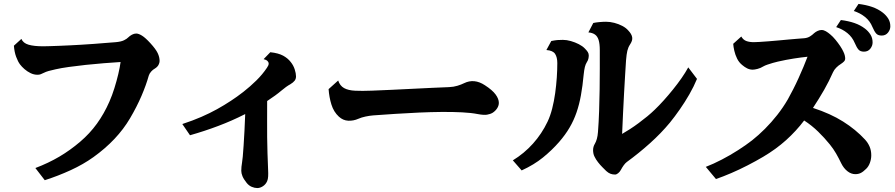

<svg xmlns="http://www.w3.org/2000/svg" viewBox="-20 -893 4560 978"><path d="M673.8 -722.2Q686 -722.2 703.4 -711.4Q720.7 -700.7 746.1 -672.9Q773.4 -643.1 783.2 -622.6Q793 -602.1 793 -582Q793 -572.8 787.4 -562.3Q781.7 -551.8 769 -543.9Q758.3 -538.1 749.8 -528.3Q741.2 -518.6 737.8 -507.8Q724.6 -460.4 700.9 -405Q677.2 -349.6 642.1 -290Q577.1 -179.7 456.1 -92.8Q404.3 -55.7 339.8 -26.1Q275.4 3.4 208 24.9L160.2 -37.1Q227.1 -62.5 282.5 -95.2Q337.9 -127.9 388.2 -170.9Q437 -212.4 473.9 -263.4Q510.7 -314.5 537.1 -375Q551.3 -407.2 562.7 -443.8Q574.2 -480.5 582.5 -515.6Q590.8 -550.8 594.2 -577.1Q554.7 -574.7 508.8 -571Q462.9 -567.4 417.2 -562.5Q371.6 -557.6 331.3 -552Q291 -546.4 263.2 -540Q242.7 -535.6 228 -531.5Q213.4 -527.3 203.1 -522Q193.8 -517.6 187.3 -514.9Q180.7 -512.2 170.9 -512.2Q152.8 -512.2 135.7 -520.5Q118.7 -528.8 104.7 -541Q90.8 -553.2 82 -564.9Q71.3 -579.1 62.3 -603.5Q53.2 -627.9 50.8 -660.2L88.9 -694.8Q98.1 -673.3 125.5 -665.3Q152.8 -657.2 200.2 -657.2Q213.9 -657.2 235.8 -658Q257.8 -658.7 283.9 -659.7Q310.1 -660.6 337.9 -662.1Q365.7 -663.6 391.1 -665Q424.8 -667 457.8 -669.4Q490.7 -671.9 519.8 -674.3Q548.8 -676.8 569.8 -678.2Q597.2 -680.7 611.8 -688Q626.5 -695.3 632.8 -702.1Q641.1 -710.4 652.1 -716.3Q663.1 -722.2 673.8 -722.2Z M1356.9 -627Q1397.9 -622.6 1421.9 -609.6Q1445.8 -596.7 1460.9 -577.1Q1474.6 -560.1 1481.2 -539.6Q1487.8 -519 1487.8 -503.9Q1487.8 -491.2 1481 -482.2Q1474.1 -473.1 1459 -463.9Q1449.7 -459 1437 -450Q1424.3 -440.9 1413.1 -431.2Q1399.9 -419.9 1381.1 -406.2Q1362.3 -392.6 1340.8 -378.4Q1340.8 -323.2 1340.6 -278.6Q1340.3 -233.9 1340.8 -194.1Q1341.3 -154.3 1342.5 -113.8Q1343.8 -73.2 1345.7 -26.9Q1346.7 -10.3 1345.9 4.9Q1345.2 20 1340.8 29.8Q1333.5 46.4 1319.1 55.7Q1304.7 64.9 1291 64.9Q1276.9 64.9 1262.5 58.8Q1248 52.7 1236.8 39.1Q1221.2 19.5 1215.1 4.6Q1209 -10.3 1209 -22.9Q1209 -33.7 1210 -43.7Q1210.9 -53.7 1212.9 -64.9Q1214.4 -72.3 1216.6 -95.2Q1218.8 -118.2 1220.9 -152.1Q1223.1 -186 1225.3 -227.3Q1227.5 -268.6 1229 -312L1225.1 -310.1Q1161.6 -277.8 1091.8 -251.5Q1022 -225.1 947.8 -204.1L908.7 -261.2Q962.4 -278.8 1005.6 -297.6Q1048.8 -316.4 1085.7 -336.9Q1122.6 -357.4 1156.7 -379.9Q1186 -398.9 1220 -425.3Q1253.9 -451.7 1285.6 -482.9Q1317.4 -514.2 1339.8 -547.9Q1344.2 -554.7 1346.4 -559.3Q1348.6 -564 1348.6 -569.8Q1348.6 -576.2 1342.5 -582.3Q1336.4 -588.4 1322.8 -591.8Z M1702.6 -482.9Q1711.4 -456.1 1732.7 -444.3Q1753.9 -432.6 1789.1 -430.9Q1824.2 -429.2 1874 -431.2Q1921.9 -433.1 1975.1 -435.5Q2028.3 -438 2081.3 -440.7Q2134.3 -443.4 2182.1 -445.6Q2230 -447.8 2267.1 -449.2Q2291 -450.2 2310.5 -456.3Q2330.1 -462.4 2343.8 -469.2Q2395.5 -494.6 2449.7 -459Q2488.3 -434.1 2504.6 -411.6Q2521 -389.2 2521 -369.1Q2521 -355 2512.5 -341.6Q2503.9 -328.1 2489.7 -318.8Q2477.5 -311.5 2460.7 -308.8Q2443.8 -306.2 2413.1 -312Q2380.4 -318.4 2333.5 -320.8Q2286.6 -323.2 2230.5 -322.8Q2174.3 -322.3 2114 -319.6Q2053.7 -316.9 1994.1 -313Q1934.6 -309.1 1880.9 -305.2Q1862.3 -303.7 1841.6 -299.3Q1820.8 -294.9 1805.7 -288.1Q1780.3 -276.9 1753.9 -278.1Q1727.5 -279.3 1706.1 -298.8Q1679.7 -323.2 1668.2 -360.4Q1656.7 -397.5 1653.8 -439Z M3066.9 -782.2Q3087.4 -782.2 3109.1 -776.6Q3130.9 -771 3149.9 -761Q3168.9 -751 3180.2 -737.8Q3188.5 -729 3193.6 -720.5Q3198.7 -711.9 3200.2 -703.1Q3201.7 -693.8 3198.5 -684.6Q3195.3 -675.3 3189 -666Q3179.7 -651.9 3175.5 -634.3Q3171.4 -616.7 3168.9 -585.9Q3167 -555.2 3164.3 -512.5Q3161.6 -469.7 3158.9 -419.4Q3156.2 -369.1 3153.6 -315.9Q3150.9 -262.7 3148.9 -210.9Q3167 -221.2 3189 -235.4Q3210.9 -249.5 3233.6 -266.4Q3256.3 -283.2 3277.3 -300.5Q3298.3 -317.9 3314.9 -334Q3336.9 -355 3360.8 -381.6Q3384.8 -408.2 3408.2 -437.3Q3431.6 -466.3 3451.7 -495.1Q3471.7 -523.9 3485.8 -549.8L3530.3 -491.2Q3514.2 -452.1 3491.5 -412.6Q3468.8 -373 3443.1 -336.2Q3417.5 -299.3 3392.1 -268.1Q3347.2 -213.9 3290.5 -163.1Q3233.9 -112.3 3172.9 -67.9Q3165 -62 3157.2 -51.3Q3149.4 -40.5 3142.1 -26.9Q3137.2 -17.6 3128.7 -10.7Q3120.1 -3.9 3113.3 -3.9Q3099.6 -3.9 3089.1 -8.1Q3078.6 -12.2 3067.9 -22L3048.3 -41.5Q3037.1 -52.7 3026.4 -66.4Q3015.6 -80.1 3008.3 -95.2Q3004.4 -102.5 3002.7 -111.3Q3001 -120.1 3001 -127.9Q3001 -146 3010.3 -161.1Q3016.1 -170.9 3020.3 -185.8Q3024.4 -200.7 3025.9 -220.2Q3029.8 -270.5 3031.7 -326.2Q3033.7 -381.8 3034.4 -437.7Q3035.2 -493.7 3035.2 -544.9V-637.2Q3035.2 -669.9 3029.3 -689Q3023.4 -708 3010.7 -717Q2998 -726.1 2977.1 -728L3002 -775.9Q3014.6 -778.8 3033.2 -780.5Q3051.8 -782.2 3066.9 -782.2ZM2847.2 -689.9Q2866.7 -689.9 2887.9 -683.8Q2909.2 -677.7 2928.2 -668Q2947.3 -658.2 2959 -646Q2968.8 -636.2 2973.9 -628.2Q2979 -620.1 2979 -610.8Q2979 -603 2977.1 -594Q2975.1 -585 2969.2 -576.2Q2962.9 -566.4 2959.2 -551.8Q2955.6 -537.1 2953.1 -513.2Q2947.8 -455.6 2939.2 -408.2Q2930.7 -360.8 2916.7 -320.3Q2902.8 -279.8 2881.3 -243.2Q2859.9 -206.5 2828.1 -169.9Q2791.5 -127.9 2745.8 -90.8Q2700.2 -53.7 2637.2 -24.9L2592.3 -76.2Q2649.9 -111.3 2694.8 -161.4Q2739.7 -211.4 2769 -272.9Q2783.2 -302.7 2792.7 -340.1Q2802.2 -377.4 2807.9 -418.2Q2813.5 -459 2816.2 -498.5Q2818.8 -538.1 2818.8 -571.8Q2818.8 -601.1 2807.6 -618.4Q2796.4 -635.7 2763.2 -638.2L2788.1 -684.1Q2807.6 -688 2819.6 -689Q2831.5 -689.9 2847.2 -689.9Z M4353 -873Q4392.1 -868.2 4422.4 -857.7Q4452.6 -847.2 4476.1 -829.1Q4492.7 -816.4 4503.9 -799.1Q4515.1 -781.7 4515.1 -758.8Q4515.1 -741.7 4503.2 -726.8Q4491.2 -711.9 4471.2 -711.9Q4452.1 -711.9 4442.9 -722.4Q4433.6 -732.9 4423.8 -755.9Q4411.6 -786.1 4386.5 -806.4Q4361.3 -826.7 4329.1 -836.9ZM4263.2 -791Q4302.2 -786.1 4332.5 -775.6Q4362.8 -765.1 4386.2 -747.1Q4402.8 -734.4 4413.8 -717Q4424.8 -699.7 4424.8 -676.8Q4424.8 -659.7 4413.1 -644.8Q4401.4 -629.9 4380.9 -629.9Q4362.3 -629.9 4353 -640.4Q4343.8 -650.9 4334 -673.8Q4321.3 -704.1 4296.4 -724.4Q4271.5 -744.6 4239.3 -754.9ZM4165 -740.2Q4175.8 -740.2 4187 -733.6Q4198.2 -727.1 4209 -717.8Q4222.7 -706.5 4235.8 -690.4Q4249 -674.3 4259.8 -658.2Q4270.5 -642.1 4275.9 -629.9Q4281.2 -619.1 4283.2 -610.1Q4285.2 -601.1 4285.2 -595.2Q4285.2 -585.9 4278.8 -579.6Q4272.5 -573.2 4264.2 -567.9Q4250 -559.1 4239.3 -548.1Q4228.5 -537.1 4223.1 -524.9Q4203.6 -480.5 4178 -435.5Q4152.3 -390.6 4121.1 -343.3Q4210 -314.5 4274.4 -273.9Q4338.9 -233.4 4386.2 -182.1Q4401.4 -165.5 4409.7 -145.8Q4418 -126 4418 -102.1Q4418 -82.5 4411.1 -63.7Q4404.3 -44.9 4392.1 -33.2Q4377 -18.1 4364.7 -12Q4352.5 -5.9 4336.9 -5.9Q4315.4 -5.9 4296.4 -21Q4277.3 -36.1 4265.1 -61Q4252.4 -87.4 4238.8 -111.1Q4225.1 -134.8 4207 -157.2Q4180.2 -190.4 4147.7 -222.2Q4115.2 -253.9 4076.2 -279.3Q4036.1 -226.1 3984.4 -179.4Q3932.6 -132.8 3867.2 -94.2Q3830.1 -72.3 3788.3 -50.8Q3746.6 -29.3 3705.1 -11.5Q3663.6 6.3 3627 19L3575.2 -43Q3614.3 -58.1 3657 -80.3Q3699.7 -102.5 3739.7 -128.2Q3779.8 -153.8 3811 -178.2Q3843.8 -204.1 3876.5 -236.8Q3909.2 -269.5 3939.2 -307.6Q3969.2 -345.7 3993.2 -387.2Q4006.3 -410.6 4020.5 -438.5Q4034.7 -466.3 4047.9 -495.6Q4061 -524.9 4072.8 -552.7Q4084.5 -580.6 4093.3 -604Q4060.1 -600.6 4022.5 -594.7Q3984.9 -588.9 3941.9 -579.1Q3931.2 -576.7 3916.5 -572.5Q3901.9 -568.4 3888.7 -563.7Q3875.5 -559.1 3869.1 -555.2Q3854 -545.9 3838.6 -542Q3823.2 -538.1 3814 -538.1Q3799.8 -538.1 3786.6 -544.4Q3773.4 -550.8 3760.3 -562Q3744.1 -575.2 3734.6 -594.5Q3725.1 -613.8 3720.5 -634Q3715.8 -654.3 3714.8 -669.9L3755.9 -707Q3765.6 -689.9 3781.5 -684.1Q3797.4 -678.2 3819.8 -678.2Q3829.1 -678.2 3848.9 -679.4Q3868.7 -680.7 3894.3 -682.6Q3919.9 -684.6 3945.8 -687Q3971.7 -689.5 3996.6 -691.7Q4021.5 -693.8 4042.2 -695.6Q4063 -697.3 4076.2 -698.2Q4093.3 -699.7 4105.5 -707.3Q4117.7 -714.8 4127 -724.1Q4134.8 -731 4145 -735.6Q4155.3 -740.2 4165 -740.2Z"/></svg>

Font: BIZ UDPMincho
Style: Bold
Weight: 700
Designer: TypeBank Co., Ltd.
Foundry: Morisawa Inc.
Version: Version 1.06